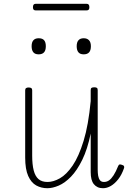

<svg xmlns="http://www.w3.org/2000/svg" viewBox="-20 -977 686 1014"><path d="M230 17Q198 17 171.5 2.5Q145 -12 129 -47.5Q113 -83 113 -145V-500Q113 -508 117.5 -511.5Q122 -515 131 -515Q141 -515 145.5 -511.5Q150 -508 150 -500V-155Q150 -108 158 -77Q166 -46 183.5 -31Q201 -16 231 -16Q262 -16 296.5 -35.5Q331 -55 363.5 -102.5Q396 -150 421.5 -233Q447 -316 459 -443V-501Q459 -510 463.5 -513Q468 -516 478 -516Q487 -516 491.5 -513Q496 -510 496 -501V-81Q496 -63 498.5 -48.5Q501 -34 508 -25Q515 -16 529 -16Q544 -16 556 -24.5Q568 -33 580 -51.5Q592 -70 604 -100Q607 -108 612.5 -108.5Q618 -109 625 -106Q633 -104 635 -99Q637 -94 635 -89Q623 -54 604.5 -30.5Q586 -7 565.5 5Q545 17 524 17Q508 17 496 11.5Q484 6 475.5 -4.5Q467 -15 463 -31Q459 -47 459 -68V-272Q442 -189 414.5 -133Q387 -77 355 -44Q323 -11 290.5 3Q258 17 230 17ZM184 -690Q165 -690 156 -701Q147 -712 147 -733Q147 -754 156.5 -764.5Q166 -775 184 -775Q204 -775 213 -764.5Q222 -754 222 -733Q222 -711 212.5 -700.5Q203 -690 184 -690ZM422 -690Q403 -690 394 -701Q385 -712 385 -733Q385 -754 394.5 -764.5Q404 -775 422 -775Q440 -775 450 -764.5Q460 -754 460 -733Q460 -711 450.5 -700.5Q441 -690 422 -690ZM169 -922Q161 -922 157.5 -926Q154 -930 154 -939Q154 -948 157.5 -952.5Q161 -957 169 -957H437Q445 -957 448.5 -952.5Q452 -948 452 -939Q452 -930 448.5 -926Q445 -922 437 -922Z"/></svg>

Font: Playwrite FR Moderne Thin
Style: Regular
Weight: 250
Version: Version 1.002